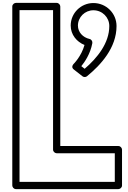

<svg xmlns="http://www.w3.org/2000/svg" viewBox="-20 -1283 888 1328"><path d="M347 -1213V-248C347 -232.9 361.3 -223 372 -223H774V-25H115V-1213ZM397 -1238C397 -1248.7 387.1 -1263 372 -1263H90C79.3 -1263 65 -1253.1 65 -1238V0C65 10.7 74.9 25 90 25H799C809.7 25 824 15.1 824 0V-248C824 -258.7 814.1 -273 799 -273H397ZM626 -1262C540.5 -1262 469 -1193.1 469 -1106C469 -1043.1 511 -993 564.5 -972C543.1 -894 489.9 -841.2 487.8 -839.2C480.4 -830.7 473.6 -815.6 490.6 -802.3L550.6 -755.3C559.9 -748 573.3 -748.7 581.8 -755.7C677.4 -833.9 786 -952.4 786 -1103C786 -1190.9 714.7 -1262 626 -1262ZM626 -1212C687.3 -1212 736 -1163.1 736 -1103C736 -984.7 652.9 -882.2 565.5 -807.2L542.4 -825.3C565.3 -853.3 605.1 -910.3 618.6 -984.5C620.8 -996.7 612.8 -1010.3 599.6 -1013.4C552 -1024.2 519 -1061.4 519 -1106C519 -1164.9 567.5 -1212 626 -1212Z"/></svg>

Font: Poland Can Into
Style: BigWritingsOLn
Weight: 700
Foundry: Cannot Into Space Fonts
Version: Version 0.92